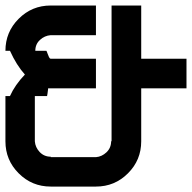

<svg xmlns="http://www.w3.org/2000/svg" viewBox="-20 -687 707 707"><path d="M333.3 -108.3Q355 -110 372.1 -126.2Q389.2 -142.5 389.2 -166.7H390.8V-666.7H500V-470.8H666.7V-361.7H500V-166.7Q500 -97.5 451.2 -48.8Q402.5 0 333.3 0H166.7Q97.5 0 48.8 -48.8Q0 -97.5 0 -166.7V-333.3H16.7Q35 -374.2 71.7 -412.5Q40.8 -446.7 16.7 -500H0Q0 -569.2 48.8 -617.9Q97.5 -666.7 166.7 -666.7H333.3V-557.5H166.7Q144.2 -555.8 127.1 -540Q110 -524.2 110 -500H150.8Q152.5 -497.5 155 -490Q157.5 -482.5 160.4 -476.7Q163.3 -470.8 166.7 -470.8H333.3V-361.7H158.3Q157.5 -362.5 157.5 -362.5Q154.2 -335 153.3 -333.3H108.3V-166.7Q110 -144.2 126.2 -127.1Q142.5 -110 166.7 -110V-108.3Z"/></svg>

Font: 0xA000-Squareish-Mono
Style: Squareish-Mono-Bold
Weight: 700
Version: Version 0.1